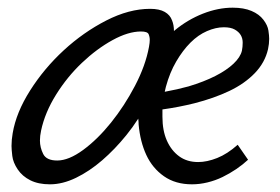

<svg xmlns="http://www.w3.org/2000/svg" viewBox="-20 -470 728 500"><path d="M480 10Q437 10 407 -11Q377 -32 361 -66.5Q345 -101 341 -146Q341 -153 340 -161Q326 -139 309 -118Q279 -81 246 -52.5Q213 -24 178 -7Q143 10 110 10Q80 10 59 -0.5Q38 -11 26 -29Q14 -47 12 -64Q10 -81 10 -90Q10 -106 13 -123Q22 -177 58.5 -234.5Q95 -292 146 -339Q197 -386 256.5 -416.5Q316 -447 371 -447Q395 -447 409 -439Q423 -431 428 -417Q433 -405 433 -389Q434 -390 435 -391Q469 -419 508.5 -434.5Q548 -450 586 -450Q615 -450 635 -441.5Q655 -433 666 -418.5Q677 -404 679 -390.5Q681 -377 681 -369Q681 -356 678 -342Q670 -307 643.5 -279.5Q617 -252 577 -233Q537 -214 486 -201Q446 -191 403 -185Q403 -180 403 -175Q403 -171 403 -166Q403 -130 414.5 -104Q426 -78 446.5 -63Q467 -48 496 -48Q519 -48 545.5 -58.5Q572 -69 599 -93L626 -54Q612 -41 595 -29.5Q578 -18 559.5 -9Q541 0 520.5 5Q500 10 480 10ZM129 -52Q159 -52 196.5 -79.5Q234 -107 269 -150.5Q304 -194 331.5 -246.5Q359 -299 368 -348Q370 -359 370 -366Q370 -374 367 -381Q364 -388 347 -388Q314 -388 273 -365.5Q232 -343 193.5 -306.5Q155 -270 126 -223.5Q97 -177 87 -130Q84 -116 84 -104Q84 -86 92.5 -69Q101 -52 129 -52ZM412 -244Q410 -237 409 -231Q442 -237 471 -245Q511 -257 540.5 -272Q570 -287 588 -304Q606 -321 610 -338Q612 -348 612 -359Q612 -370 607 -378.5Q602 -387 591.5 -393Q581 -399 563 -399Q542 -399 519 -389Q496 -379 476 -359Q456 -339 439 -310Q422 -281 412 -244Z"/></svg>

Font: Isabella Sans
Style: Italic
Weight: 400
Italic angle: -12°
Designer: Christian Thalmann (Catharsis Fonts), Cristiano Sobral
Foundry: The Isabella Sans Project Authors
Version: Version 2.026; ttfautohint (v1.8.4.7-5d5b-dirty)